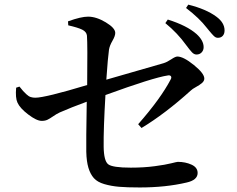

<svg xmlns="http://www.w3.org/2000/svg" viewBox="-20 -825 1040 842"><path d="M705.1 -723.6 715.8 -739.3Q799.8 -712.9 841.8 -675.8Q873 -647.5 873 -618.2Q873 -604.5 864.3 -595.2Q855.5 -585.9 841.8 -585.9Q831.1 -585.9 821.8 -595.7Q812.5 -605.5 795.9 -627.9Q758.8 -679.7 705.1 -723.6ZM279.3 -713.9 278.3 -731.4Q335 -752 366.2 -752Q402.3 -752 443.8 -727.1Q485.4 -702.1 485.4 -680.7Q485.4 -667 473.1 -646Q460.9 -625 458 -607.4Q453.1 -574.2 446.3 -475.6Q607.4 -522.5 697.3 -547.9Q712.9 -552.7 731 -564.9Q749 -577.1 757.8 -577.1Q784.2 -577.1 830.1 -540Q876 -502.9 876 -480.5Q876 -469.7 865.7 -460.9Q855.5 -452.1 839.4 -443.4Q823.2 -434.6 816.4 -427.7Q704.1 -326.2 600.6 -263.7L585.9 -280.3Q684.6 -392.6 728.5 -476.6Q733.4 -485.4 729.5 -490.7Q725.6 -496.1 715.8 -494.1Q651.4 -484.4 442.4 -408.2Q433.6 -258.8 434.6 -181.6Q435.5 -119.1 454.6 -104.5Q473.6 -89.8 553.7 -89.8Q611.3 -89.8 658.7 -96.2Q706.1 -102.5 731 -108.9Q755.9 -115.2 759.8 -115.2Q793 -115.2 819.8 -103Q846.7 -90.8 846.7 -66.4Q846.7 -35.2 797.9 -24.4Q706.1 -2.9 592.8 -2.9Q536.1 -2.9 502 -5.9Q467.8 -8.8 437.5 -17.6Q407.2 -26.4 391.6 -43.9Q376 -61.5 367.7 -89.4Q359.4 -117.2 358.4 -159.2Q357.4 -198.2 360.4 -378.9Q291 -353.5 242.2 -332Q227.5 -325.2 212.9 -314.9Q198.2 -304.7 188 -299.8Q177.7 -294.9 163.1 -294.9Q140.6 -294.9 104 -322.8Q67.4 -350.6 56.6 -375Q46.9 -395.5 50.8 -440.4L65.4 -445.3Q77.1 -430.7 81.5 -425.8Q85.9 -420.9 95.7 -411.6Q105.5 -402.3 114.7 -399.4Q124 -396.5 134.8 -396.5Q177.7 -396.5 362.3 -452.1Q364.3 -628.9 361.3 -668.9Q359.4 -685.5 340.8 -694.8Q322.3 -704.1 279.3 -713.9ZM795.9 -790 805.7 -804.7Q883.8 -785.2 928.7 -752Q964.8 -725.6 964.8 -691.4Q964.8 -676.8 957 -668Q949.2 -659.2 935.5 -659.2Q930.7 -659.2 926.3 -661.1Q921.9 -663.1 917 -668Q912.1 -672.9 908.7 -676.8Q905.3 -680.7 897.9 -689.5Q890.6 -698.2 886.7 -703.1Q854.5 -745.1 795.9 -790Z"/></svg>

Font: GenYoMin TW TTF SemiBold
Style: Regular
Weight: 600
Version: Version 1.300